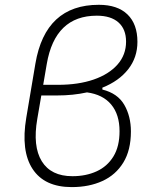

<svg xmlns="http://www.w3.org/2000/svg" viewBox="-20 -762 626 792"><path d="M275.9 9.8Q163.6 9.8 114.5 -64.9Q65.4 -139.6 88.4 -276.4L126 -499.5Q167 -742.2 387.7 -742.2Q464.8 -742.2 505.9 -702.4Q546.9 -662.6 546.9 -589.4Q546.9 -524.9 508.8 -476.3Q470.7 -427.7 402.3 -400.4V-392.6Q465.3 -377 492.7 -329.6Q520 -282.2 520 -219.7Q520 -142.6 488.8 -91.6Q457.5 -40.5 402.6 -15.4Q347.7 9.8 275.9 9.8ZM338.9 -380.9Q281.7 -368.2 214.8 -368.2H150.4L133.8 -271.5Q114.3 -158.7 152.3 -96.9Q190.4 -35.2 278.8 -35.2Q334.5 -35.2 378.4 -55.2Q422.4 -75.2 447.8 -116.5Q473.1 -157.7 473.1 -220.7Q473.1 -289.6 438.7 -330.8Q404.3 -372.1 338.9 -380.9ZM158.2 -412.1H219.2Q303.2 -412.1 366.2 -433.8Q429.2 -455.6 464.6 -495.6Q500 -535.6 500 -590.3Q500 -641.6 468.8 -669.4Q437.5 -697.3 379.4 -697.3Q207 -697.3 172.9 -498Z"/></svg>

Font: Cascadia Code NF ExtraLight
Style: Italic
Weight: 200
Italic angle: -10°
Monospace: yes
Designer: Aaron Bell
Foundry: Saja Typeworks
Version: Version 2404.023; ttfautohint (v1.8.4)